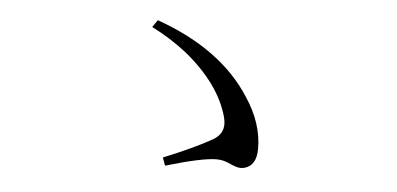

<svg xmlns="http://www.w3.org/2000/svg" viewBox="-37 -613 1074 520"><g transform="rotate(5 500.0 -352.5)"><path d="M426.8 -157.2 418.9 -178.7Q502.9 -212.9 550.8 -240.2Q582 -258.8 576.2 -293Q575.2 -297.9 574.2 -302.7Q549.8 -390.6 455.1 -467.8Q410.2 -502.9 359.4 -528.3L373 -547.9Q549.8 -485.4 628.9 -361.3Q673.8 -293.9 673.8 -224.6Q673.8 -178.7 640.6 -169.9Q634.8 -168.9 629.9 -168.9Q620.1 -168.9 596.7 -179.7Q581.1 -186.5 564.5 -186.5Q525.4 -186.5 426.8 -157.2Z"/></g></svg>

Font: GenYoMin JP Regular
Style: Regular
Weight: 400
Version: Version 1.001;PS 1;hotconv 16.6.51;makeotf.lib2.5.65220 DEVE